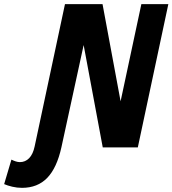

<svg xmlns="http://www.w3.org/2000/svg" viewBox="-156 -710 831 925"><path d="M-136 177 -101 59Q-91 64 -80.5 67.5Q-70 71 -60 71Q-34 71 -15.5 52Q3 33 11 -5L157 -690H338L425 -222L525 -690H655L508 0H339L247 -493L140 -1Q118 99 71.5 147Q25 195 -50 195Q-74 195 -97 189.5Q-120 184 -136 177Z"/></svg>

Font: Radio Canada Condensed
Style: Bold Italic
Weight: 700
Width: 3
Italic angle: -12°
Designer: Charles Daoud, Etienne Aubert Bonn, Alexandre Saumier Demers, Jacques Le Bailly
Foundry: Radio-Canada
Version: Version 2.104; ttfautohint (v1.8.4.7-5d5b);gftools[0.9.28.de